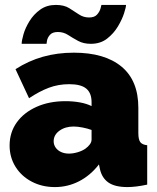

<svg xmlns="http://www.w3.org/2000/svg" viewBox="-20 -750 639 780"><path d="M19 -159Q19 -212 48 -252.5Q77 -293 128.5 -316Q180 -339 246 -339Q277 -339 304.5 -334Q332 -329 352 -319V-335Q352 -372 330.5 -390Q309 -408 261 -408Q217 -408 178.5 -393.5Q140 -379 98 -351L43 -469Q96 -503 154.5 -519.5Q213 -536 280 -536Q405 -536 473.5 -479.5Q542 -423 542 -312V-210Q542 -183 550 -172.5Q558 -162 578 -160V0Q555 5 534.5 7.5Q514 10 498 10Q447 10 420.5 -8.5Q394 -27 386 -63L382 -82Q347 -37 301 -13.5Q255 10 203 10Q151 10 109 -12Q67 -34 43 -72.5Q19 -111 19 -159ZM327 -146Q338 -154 345 -163.5Q352 -173 352 -183V-222Q336 -228 315.5 -232Q295 -236 279 -236Q245 -236 221.5 -219Q198 -202 198 -176Q198 -162 206 -150.5Q214 -139 228 -132.5Q242 -126 260 -126Q277 -126 295.5 -131.5Q314 -137 327 -146ZM349 -572Q319 -572 297 -584Q275 -596 256.5 -608Q238 -620 215 -620Q193 -620 183 -608.5Q173 -597 171 -585Q169 -573 169 -572H68Q68 -585 75.5 -611Q83 -637 100 -664.5Q117 -692 143.5 -711Q170 -730 207 -730Q240 -730 261 -717Q282 -704 300.5 -691.5Q319 -679 342 -679Q364 -679 374.5 -691Q385 -703 388.5 -716Q392 -729 392 -730H492Q492 -721 484 -696Q476 -671 459 -642.5Q442 -614 415 -593Q388 -572 349 -572Z"/></svg>

Font: Raleway Thin Black
Style: Regular
Weight: 900
Version: Version 4.026